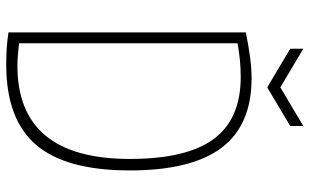

<svg xmlns="http://www.w3.org/2000/svg" viewBox="-204 -748 970 601"><g transform="rotate(90 280.5 -447.0)"><path d="M182 18Q156 18 131.5 16.5Q107 15 81 11V-732Q125 -741 160 -745.5Q195 -750 225 -750Q371 -750 442 -656Q513 -562 513 -369Q513 -169 433 -75.5Q353 18 182 18ZM185 -17Q477 -17 477 -369Q477 -547 414.5 -631.5Q352 -716 220 -716Q194 -716 168 -713.5Q142 -711 115 -706V-22Q135 -20 152.5 -18.5Q170 -17 185 -17ZM132 -912 253 -840 374 -912V-871L253 -799L132 -871Z"/></g></svg>

Font: Encode Sans Compressed
Style: Thin
Weight: 100
Designer: Pablo Impallari, Andres Torresi
Foundry: Pablo Impallari, Andres Torresi
Version: Version 1.000; ttfautohint (v1.00) -l 8 -r 50 -G 200 -x 14 -